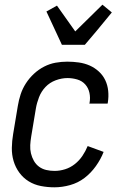

<svg xmlns="http://www.w3.org/2000/svg" viewBox="-20 -791 540 819"><path d="M212 8Q183 8 154.5 2.5Q126 -3 102.5 -17.5Q79 -32 62.5 -54.5Q46 -77 38 -104Q30 -131 30.5 -160.5Q31 -190 36 -219L56 -339Q60 -364 68 -388.5Q76 -413 90.5 -435.5Q105 -458 125 -476.5Q145 -495 168.5 -507Q192 -519 217 -523.5Q242 -528 267 -528Q292 -528 316.5 -524.5Q341 -521 362.5 -511.5Q384 -502 401.5 -486Q419 -470 429 -449Q439 -428 441.5 -403.5Q444 -379 440 -354L439 -349H361L362 -352Q366 -374 361.5 -395Q357 -416 343.5 -431Q330 -446 309.5 -452Q289 -458 268 -458Q243 -458 217.5 -448.5Q192 -439 174 -420Q156 -401 146.5 -376.5Q137 -352 133 -328L113 -208Q110 -190 109 -172Q108 -154 112 -137Q116 -120 124.5 -105Q133 -90 146.5 -80Q160 -70 177 -66Q194 -62 213 -62Q235 -62 257.5 -69Q280 -76 299 -91Q318 -106 331.5 -126Q345 -146 354 -168L422 -143Q410 -112 389 -82.5Q368 -53 340.5 -32Q313 -11 279 -1.5Q245 8 212 8ZM244 -600 178 -742 223 -767 301 -657 417 -771 457 -738 392 -659 342 -600Z"/></svg>

Font: Iosevka SS18
Style: Italic
Weight: 400
Italic angle: -9°
Monospace: yes
Designer: Belleve Invis
Foundry: Belleve Invis
Version: Version 25.1.1; ttfautohint (v1.8.4)